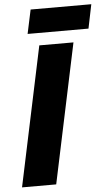

<svg xmlns="http://www.w3.org/2000/svg" viewBox="-60 -934 563 974"><g transform="rotate(-5 221.5 -447.5)"><path d="M108 -773H418L443 -895H134ZM12 0H186L336 -710H162Z"/></g></svg>

Font: Geist ExtraBold
Style: Italic
Weight: 800
Italic angle: -12°
Designer: Basement.studio, Andrés Briganti, Mateo Zaragoza
Foundry: Basement.studio, Vercel, Andrés Briganti, Guido Ferreyra, Mateo Zaragoza
Version: Version 1.500